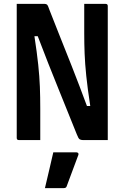

<svg xmlns="http://www.w3.org/2000/svg" viewBox="-20 -720 640 987"><path d="M187 0H77Q66 0 66 -11V-700H210Q218 -700 222.5 -695.5Q227 -691 235 -667Q251 -625 281 -550.5Q311 -476 349 -379.5Q387 -283 427 -175H444Q430 -266 423.5 -329.5Q417 -393 415 -444Q413 -495 413 -549V-700H523Q534 -700 534 -689V0H406Q396 0 389.5 -4Q383 -8 375 -29Q334 -132 281 -262Q228 -392 174 -534H157Q170 -449 176.5 -387.5Q183 -326 185 -273.5Q187 -221 187 -162ZM254 63H372Q378 63 381.5 66.5Q385 70 383 76Q367 119 353.5 155Q340 191 323 237Q322 241 318.5 244Q315 247 308 247H211Q223 197 233.5 151.5Q244 106 254 63Z"/></svg>

Font: Recursive Mn Lnr St SmB
Style: Regular
Weight: 600
Monospace: yes
Version: Version 1.079;hotconv 1.0.112;makeotfexe 2.5.65598; ttfautoh